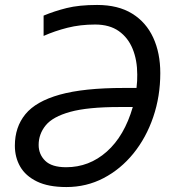

<svg xmlns="http://www.w3.org/2000/svg" viewBox="-20 -745 701 775"><path d="M248 10Q175 10 129 -12.5Q83 -35 61.5 -72.5Q40 -110 40 -157Q40 -232 82.5 -284Q125 -336 221.5 -363Q318 -390 480 -390H531Q533 -408 533.5 -418Q534 -428 534 -444Q534 -502 515.5 -547.5Q497 -593 459.5 -619.5Q422 -646 364 -646Q304 -646 252.5 -633Q201 -620 156 -600V-682Q199 -700 249 -712.5Q299 -725 372 -725Q457 -725 513.5 -690Q570 -655 598.5 -593Q627 -531 627 -450Q627 -356 598.5 -272.5Q570 -189 518.5 -125.5Q467 -62 398 -26Q329 10 248 10ZM247 -70Q340 -70 411 -133Q482 -196 516 -313H462Q334 -313 263.5 -293.5Q193 -274 164.5 -239Q136 -204 136 -160Q136 -122 162.5 -96Q189 -70 247 -70Z"/></svg>

Font: BC Sans
Style: Italic
Weight: 400
Italic angle: -12°
Designer: Monotype Design Team
Designer: Province of B.C.
Foundry: Monotype Imaging Inc.
Version: Version 2.000;GOOG;noto-source:20170915:90ef993387c0